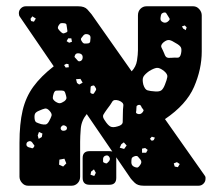

<svg xmlns="http://www.w3.org/2000/svg" viewBox="-20 -591 714 611"><path d="M69 0Q58 0 50 -9Q42 -18 42 -29V-136Q42 -197 52 -239.5Q62 -282 86 -315Q110 -348 151 -380L43 -538Q40 -542 40 -549Q40 -558 46.5 -564.5Q53 -571 62 -571H229Q249 -571 258 -561Q267 -551 271 -546L399 -364Q413 -379 416 -398.5Q419 -418 419 -431V-542Q419 -555 427 -563Q435 -571 446 -571H595Q606 -571 614 -562Q622 -553 622 -542V-427Q622 -371 597.5 -314.5Q573 -258 505 -212L631 -33Q634 -29 634 -26.5Q634 -24 634 -22Q634 -13 627.5 -6.5Q621 0 612 0H437Q418 0 408.5 -9.5Q399 -19 396 -23L256 -228Q239 -207 237 -181.5Q235 -156 235 -140V-29Q235 -16 227 -8Q219 0 208 0ZM514 -541Q511 -546 509 -549Q507 -552 501 -551Q495 -549 493.5 -546Q492 -543 491 -536Q490 -530 491.5 -526.5Q493 -523 499 -520Q509 -516 517 -525Q521 -529 519.5 -532Q518 -535 514 -541ZM94 -532 83 -539 77 -531 79 -524 88 -522ZM185 -517Q177 -518 173.5 -517Q170 -516 166 -509Q163 -503 165 -499.5Q167 -496 172 -491Q177 -486 180 -485Q183 -484 189 -487Q195 -489 194.5 -492.5Q194 -496 193 -503Q192 -509 191.5 -512.5Q191 -516 185 -517ZM574 -504 568 -510 559 -507 563 -500 571 -495ZM262 -481Q252 -485 246 -479Q241 -473 238.5 -469.5Q236 -466 240 -460Q244 -453 248.5 -452.5Q253 -452 261 -453Q267 -455 267 -459Q267 -463 268 -469Q269 -478 262 -481ZM207 -469H197L192 -460L200 -455L209 -458ZM539 -454Q527 -462 519 -463.5Q511 -465 500 -456Q490 -447 494 -439.5Q498 -432 503 -420Q506 -411 510.5 -408.5Q515 -406 524 -407Q537 -408 545 -407.5Q553 -407 556 -420Q559 -434 555.5 -440.5Q552 -447 539 -454ZM233 -421Q222 -423 219 -416Q216 -411 218 -408.5Q220 -406 224 -402Q227 -398 229.5 -396.5Q232 -395 237 -397Q244 -401 243 -411Q242 -419 233 -421ZM198 -387 191 -388 184 -384 189 -376 199 -377ZM502 -365Q488 -376 479 -375Q470 -374 455 -365Q441 -355 436.5 -347Q432 -339 436 -322Q441 -306 449.5 -303.5Q458 -301 474 -300Q488 -299 494 -304Q500 -309 505 -322Q511 -337 512.5 -346Q514 -355 502 -365ZM236 -340 222 -339 225 -327 232 -322 243 -328ZM284 -312Q282 -316 280 -318Q278 -320 273 -318Q269 -317 268.5 -314.5Q268 -312 268 -307Q268 -302 267.5 -298.5Q267 -295 272 -293Q277 -291 279 -294Q281 -297 284 -302Q288 -307 284 -312ZM188 -294Q186 -301 182 -302Q178 -303 171 -303Q163 -303 158.5 -302.5Q154 -302 151 -294Q148 -285 148 -279.5Q148 -274 156 -268Q165 -262 170.5 -262.5Q176 -263 185 -269Q192 -275 191.5 -280Q191 -285 188 -294ZM358 -271Q342 -276 337 -267Q332 -258 321 -244Q313 -233 309 -226Q305 -219 314 -207Q323 -193 331 -188.5Q339 -184 355 -189Q370 -193 370.5 -202.5Q371 -212 371 -228Q371 -244 372.5 -254.5Q374 -265 358 -271ZM431 -249Q429 -254 427 -256Q425 -258 420 -257Q415 -255 414.5 -252.5Q414 -250 414 -245Q414 -239 413 -235Q412 -231 417 -229Q427 -225 434 -234Q438 -239 436.5 -241.5Q435 -244 431 -249ZM138 -238Q130 -247 123 -245.5Q116 -244 105 -239Q95 -235 92 -230Q89 -225 90 -214Q91 -204 96 -201.5Q101 -199 111 -196Q120 -194 125.5 -195Q131 -196 136 -205Q142 -216 144 -222.5Q146 -229 138 -238ZM187 -191Q181 -194 177 -190Q171 -185 174 -179Q177 -174 184 -175Q192 -176 193 -182Q194 -188 187 -191ZM115 -166 104 -171 100 -160 103 -149 113 -155ZM473 -153 463 -156 457 -149 463 -143 469 -145ZM83 -137Q78 -144 71 -141Q64 -139 64 -131Q64 -125 72 -122Q78 -121 81 -119.5Q84 -118 87 -122Q91 -127 88.5 -129.5Q86 -132 83 -137ZM383 -128 374 -138 366 -132 361 -121 375 -117ZM442 -120 432 -118V-105H445L450 -114ZM427 -83Q422 -89 419 -92.5Q416 -96 409 -94Q400 -91 399 -86.5Q398 -82 398 -74Q398 -63 410 -59Q416 -57 419 -58.5Q422 -60 426 -66Q433 -75 427 -83ZM185 -86 169 -83 168 -67 181 -61 191 -71ZM552 -69 543 -75 533 -71 536 -61 546 -59ZM265 -3Q243 -3 243 -25V-88Q243 -110 265 -110H328Q350 -110 350 -88V-25Q350 -3 328 -3ZM328 -91Q324 -98 317 -96Q309 -94 308 -86Q308 -80 308 -77Q308 -74 314 -72Q319 -70 321 -72Q323 -74 327 -78Q332 -85 328 -91ZM279 -52 270 -45 268 -35 280 -31 285 -41Z"/></svg>

Font: Rubik Moonrocks
Style: Regular
Weight: 400
Designer: Hubert and Fischer, NaN
Foundry: Hubert and Fischer, NaN
Version: Version 2.200